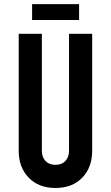

<svg xmlns="http://www.w3.org/2000/svg" viewBox="-20 -918 551 954"><path d="M438 -750V-169Q438 -86 388.5 -35Q339 16 255.5 16Q172.5 16 122.8 -35Q73 -86 73 -169V-750H188V-169Q188 -137.5 206 -118.2Q224 -99 255.5 -99Q287 -99 305 -118.2Q323 -137.5 323 -169V-750ZM139.5 -897.5H373V-818.5H139.5Z"/></svg>

Font: Mohave Light SemiBold
Style: Regular
Weight: 600
Version: Version 2.003